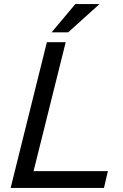

<svg xmlns="http://www.w3.org/2000/svg" viewBox="-20 -918 601 938"><path d="M507 -82 488 0H32L209 -712H301L144 -82ZM232 -760 348 -898H466L313 -760Z"/></svg>

Font: CST
Style: Italic
Weight: 400
Italic angle: -14°
Version: Version 1.00